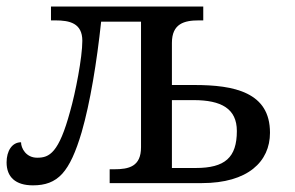

<svg xmlns="http://www.w3.org/2000/svg" viewBox="-20 -556 895 583"><path d="M230 -432.1C230 -381.3 209 -273.9 192.9 -217.8C175.8 -154.8 160.2 -119.6 144 -100.1C127.9 -80.6 111.8 -77.1 92.8 -77.1C59.1 -77.1 43.9 -106 43.9 -124C16.6 -124 0 -97.7 0 -63C0 -18.6 26.9 6.8 80.1 6.8C117.2 6.8 145.5 -2.9 168.9 -28.3C191.9 -53.7 210 -94.2 228 -154.8C253.9 -244.6 273.9 -366.7 287.1 -490.2H408.2V-108.9C408.2 -50.3 371.6 -42 326.2 -42H313V0H592.8C732.9 0 799.8 -65.4 799.8 -152.8C799.8 -214.8 772.9 -250.5 730.5 -271.5C688 -292.5 630.9 -297.9 568.8 -297.9H502V-425.8C502 -484.4 539.6 -494.1 584 -494.1H597.2V-536.1H134.8V-494.1H147.9C191.4 -494.1 230 -485.8 230 -432.1ZM502 -45.9V-252H567.9C651.9 -252 699.2 -226.1 699.2 -158.2C699.2 -77.6 663.1 -45.9 574.2 -45.9Z"/></svg>

Font: The Erased English
Style: Regular
Weight: 400
Designer: Monotype Design team + ligartures altered by 180 Amsterdam
Foundry: Monotype Imaging Inc.
Version: Version 1.030;Glyphs 3.1.2 (3151)